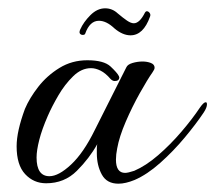

<svg xmlns="http://www.w3.org/2000/svg" viewBox="-20 -436 518 462"><path d="M265 6Q237 6 225 -16Q213 -38 213 -67Q213 -72 213 -78Q213 -84 214 -89Q195 -55 165 -25Q135 5 91 5Q61 5 40.5 -17Q20 -39 20 -84Q20 -120 40 -174Q51 -200 72 -227Q93 -254 123 -272.5Q153 -291 190 -291Q230 -291 246 -276Q262 -261 266 -253Q266 -252 266.5 -251.5Q267 -251 267 -250Q267 -241 256 -241Q251 -241 246 -246Q234 -260 222 -266Q210 -272 199 -272Q176 -272 156 -252.5Q136 -233 120.5 -206.5Q105 -180 95 -157Q81 -125 74.5 -99.5Q68 -74 68 -57Q68 -12 99 -12Q121 -12 151 -40Q181 -68 208 -123Q232 -171 251 -208.5Q270 -246 284 -274Q287 -281 299 -284.5Q311 -288 323 -288Q334 -288 343 -284.5Q352 -281 352 -273Q352 -269 347 -262Q335 -245 316.5 -212Q298 -179 282.5 -143Q267 -107 262 -79Q259 -64 259 -52Q259 -20 281 -20Q288 -20 303 -25Q331 -37 360.5 -62.5Q390 -88 416.5 -119Q443 -150 461 -177Q470 -190 475 -190Q478 -190 478 -185Q478 -177 470 -165Q452 -138 424.5 -105Q397 -72 365.5 -44Q334 -16 304 -3Q282 6 265 6ZM294 -351Q275 -351 255 -368Q236 -386 218 -386Q196 -386 185 -355Q184 -352 179 -352Q175 -352 172.5 -355Q170 -358 173 -365Q181 -383 197.5 -399.5Q214 -416 233 -416Q250 -416 263 -404Q276 -393 285.5 -386.5Q295 -380 302 -380Q316 -380 329 -406Q331 -409 333 -409Q337 -409 340 -405Q343 -401 341 -396Q325 -351 294 -351Z"/></svg>

Font: Gwendolyn
Style: Bold
Weight: 700
Designer: Robert E. Leuschke
Foundry: Robert E. Leuschke
Version: Version 1.010; ttfautohint (v1.8.3)